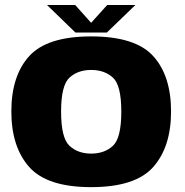

<svg xmlns="http://www.w3.org/2000/svg" viewBox="-20 -746 740 770"><path d="M345.5 4.5Q523 4.5 594.5 -76.2Q666 -157 666 -299Q666 -442 594.5 -521Q523 -600 345.5 -600Q169 -600 97.2 -521Q25.5 -442 25.5 -299Q25.5 -157 97.2 -76.2Q169 4.5 345.5 4.5ZM345.5 -130Q292.5 -130 258.8 -161.2Q225 -192.5 225 -298.5Q225 -404 258.8 -434.8Q292.5 -465.5 345.5 -465.5Q399 -465.5 432.8 -434.8Q466.5 -404 466.5 -298.5Q466.5 -192.5 432.8 -161.2Q399 -130 345.5 -130ZM282.5 -615.5H408.5L523 -726H410L345.5 -654.5L281.5 -726H168.5Z"/></svg>

Font: Anybody Thin ExtraBold
Style: Regular
Weight: 800
Version: Version 1.113;gftools[0.9.25]